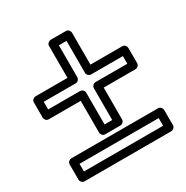

<svg xmlns="http://www.w3.org/2000/svg" viewBox="-178 -912 1052 1086"><g transform="rotate(-30 348.0 -369.5)"><path d="M374 -405V-197H324V-405C324 -420.1 309.7 -430 299 -430H90V-480H299C314.1 -480 324 -494.3 324 -505V-714H374V-505C374 -489.9 388.3 -480 399 -480H607V-430H399C383.9 -430 374 -415.7 374 -405ZM424 -380H632C642.7 -380 657 -389.9 657 -405V-505C657 -515.7 647.1 -530 632 -530H424V-739C424 -749.7 414.1 -764 399 -764H299C288.3 -764 274 -754.1 274 -739V-530H65C54.3 -530 40 -520.1 40 -505V-405C40 -394.3 49.9 -380 65 -380H274V-172C274 -161.3 283.9 -147 299 -147H399C409.7 -147 424 -156.9 424 -172ZM90 -25V-75H607V-25ZM40 0C40 10.7 49.9 25 65 25H632C642.7 25 657 15.1 657 0V-100C657 -110.7 647.1 -125 632 -125H65C54.3 -125 40 -115.1 40 -100Z"/></g></svg>

Font: Fog Sans
Style: Outline
Weight: 700
Foundry: Intel Corporation
Version: Version 1.00